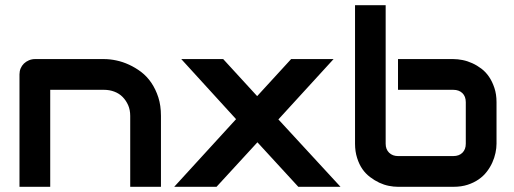

<svg xmlns="http://www.w3.org/2000/svg" viewBox="-20 -719 1977 739"><path d="M599.5 0H481.2V-272.8Q481.2 -296 473.3 -314.1Q465.3 -332.2 452 -345.8Q438.6 -359.4 420 -366.3Q401.5 -373.3 380.2 -373.3H173.3V0H55V-432.7Q55 -445 59.4 -455.7Q63.9 -466.3 72 -474.3Q80.2 -482.2 91.3 -486.9Q102.5 -491.6 114.4 -491.6H380.7Q403 -491.6 427.7 -486.4Q452.5 -481.2 476.7 -470Q501 -458.9 523.3 -442.1Q545.5 -425.2 562.4 -400.5Q579.2 -375.7 589.4 -344.3Q599.5 -312.9 599.5 -272.8Z M1263.9 -491.6 1051.5 -259.4 1290.6 0H1128.2L970.8 -171.3L813.4 0H650.5L888.6 -260.4L677.7 -491.6H839.1L969.8 -349L1100.5 -491.6Z M1891.1 -165.8Q1891.1 -149 1887.1 -130.4Q1883.2 -111.9 1875 -93.6Q1866.8 -75.2 1853.7 -58.2Q1840.6 -41.1 1822.3 -28.5Q1804 -15.8 1780 -7.9Q1755.9 0 1724.8 0H1511.9Q1495 0 1476.5 -3.7Q1457.9 -7.4 1439.9 -15.8Q1421.8 -24.3 1404.5 -37.4Q1387.1 -50.5 1374.8 -68.3Q1362.4 -86.1 1354.5 -111.1Q1346.5 -136.1 1346.5 -165.8V-699H1464.4V-165.8Q1464.4 -144.1 1477.7 -131.2Q1491.1 -118.3 1511.9 -118.3H1724.8Q1747 -118.3 1759.9 -131.2Q1772.8 -144.1 1772.8 -165.8V-325.7Q1772.8 -348 1759.7 -360.6Q1746.5 -373.3 1724.8 -373.3H1511.9V-491.6H1724.8Q1741.6 -491.6 1760.4 -487.9Q1779.2 -484.2 1797.8 -475.7Q1816.3 -467.3 1833.2 -454.5Q1850 -441.6 1862.4 -423.3Q1874.8 -405 1882.9 -380.7Q1891.1 -356.4 1891.1 -325.7Z"/></svg>

Font: AKL FREE 001
Style: Regular
Weight: 400
Designer: AKL
Foundry: AKL
Version: Version 1.00;August 10, 2024;FontCreator 13.0.0.2630 64-bit